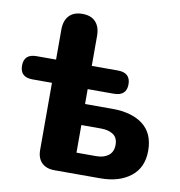

<svg xmlns="http://www.w3.org/2000/svg" viewBox="-80 -788 811 863"><g transform="rotate(10 325.5 -357.0)"><path d="M225 0Q188 0 167 -20.5Q146 -41 146 -79V-385H57Q0 -385 0 -438Q0 -491 57 -491H146V-628Q146 -669 167 -691.5Q188 -714 228 -714Q267 -714 288 -691.5Q309 -669 309 -628V-491H428Q486 -491 486 -438Q486 -385 428 -385H309V-317H434Q523 -317 574 -277.5Q625 -238 625 -159Q625 -82 572.5 -41Q520 0 434 0ZM309 -95H399Q434 -95 455 -111.5Q476 -128 476 -160Q476 -192 455 -206.5Q434 -221 399 -221H309Z"/></g></svg>

Font: Chiron GoRound TC EB
Style: Regular
Weight: 700
Designer: Ryoko NISHIZUKA 西塚涼子 (kana, bopomofo & ideographs); Paul D. Hunt (Latin, Greek & Cyrillic); Sandoll Communications 산돌커뮤니
Foundry: Adobe
Version: Version 1.000;hotconv 1.1.1;makeotfexe 2.6.0